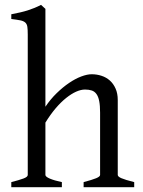

<svg xmlns="http://www.w3.org/2000/svg" viewBox="-20 -777 592 797"><path d="M327.1 0V-21Q362.3 -30.3 378.9 -37.1Q395.5 -43.9 395.5 -50.8V-309.1Q395.5 -338.9 391.8 -357.4Q388.2 -376 380.4 -386.7Q372.6 -397.5 360.8 -401.4Q349.1 -405.3 333 -405.3Q315.9 -405.3 296.1 -396.5Q276.4 -387.7 254.9 -370.6Q233.4 -353.5 211.4 -327.9Q189.5 -302.2 168.5 -268.1V-50.8Q168.5 -43.5 186.8 -35.6Q205.1 -27.8 236.8 -21V0H26.9V-21Q59.1 -29.3 77.1 -35.9Q95.2 -42.5 95.2 -50.8V-633.8Q95.2 -654.3 93.5 -665.8Q91.8 -677.2 84.7 -683.6Q77.6 -689.9 64 -692.6Q50.3 -695.3 26.9 -698.2V-717.8Q47.4 -721.7 64.2 -725.6Q81.1 -729.5 95.5 -734.1Q109.9 -738.8 123 -744.1Q136.2 -749.5 150.4 -756.8L168.5 -740.2V-334Q189.5 -365.2 215.1 -390.1Q240.7 -415 266.6 -432.6Q292.5 -450.2 317.1 -459.5Q341.8 -468.8 360.8 -468.8Q381.8 -468.8 401.4 -462.4Q420.9 -456.1 435.8 -442.9Q450.7 -429.7 459.7 -409.4Q468.8 -389.2 468.8 -361.8V-50.8Q468.8 -43.9 483.6 -37.4Q498.5 -30.8 537.1 -21V0Z"/></svg>

Font: Akkhara
Style: Regular
Weight: 400
Designer: J. Victor Gaultney
Version: Version 1.00 June 13, 2006, initial release